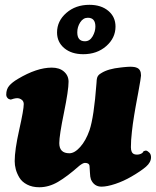

<svg xmlns="http://www.w3.org/2000/svg" viewBox="-20 -768 647 797"><path d="M351.1 -748Q399.9 -748 429.7 -722.9Q459.5 -697.8 459.5 -657.7Q459.5 -610.4 421.1 -576.7Q382.8 -543 325.7 -543Q276.9 -543 246.8 -568.1Q216.8 -593.3 216.8 -633.3Q216.8 -680.7 255.4 -714.4Q293.9 -748 351.1 -748ZM300.8 -633.8Q300.8 -596.7 332.5 -596.7Q352.5 -596.7 364.3 -616.9Q376 -637.2 376 -657.7Q376 -694.3 344.7 -694.3Q325.2 -694.3 313 -675.3Q300.8 -656.2 300.8 -633.8ZM143.1 9.3Q113.8 9.3 92.3 -2Q70.8 -13.2 60.3 -31Q49.8 -48.8 45.4 -65.7Q41 -82.5 41 -99.1Q41 -145.5 59.8 -229.2Q78.6 -313 78.6 -335.9Q78.6 -345.7 72.3 -352.1Q67.4 -356.9 59.6 -359.4Q48.3 -362.8 27.8 -355.5Q23.4 -353.5 15.6 -357.4Q5.9 -364.3 5.9 -375Q5.9 -397.5 18.1 -411.9Q30.3 -426.3 54.2 -440.4Q132.8 -487.3 194.8 -487.3Q226.6 -487.3 245.1 -471.2Q264.6 -454.6 264.6 -428.7Q264.6 -393.6 245.4 -299.6Q226.1 -205.6 226.1 -173.8Q226.1 -131.8 268.1 -131.8Q289.6 -131.8 313 -158Q336.4 -184.1 351.6 -227.5Q370.1 -282.7 380.4 -421.4Q380.4 -423.3 380.9 -428Q381.3 -432.6 381.3 -434.6Q381.3 -436.5 382.1 -440.4Q382.8 -444.3 383.5 -446.3Q384.3 -448.2 385.7 -451.2Q387.2 -454.1 389.2 -456.1Q391.1 -458 394 -460.4Q397 -462.9 400.9 -464.8Q428.7 -482.4 481 -487.8Q483.9 -488.3 491.5 -489Q499 -489.7 502.4 -490Q505.9 -490.2 512.5 -490.7Q519 -491.2 522.7 -491Q526.4 -490.7 531.5 -490.5Q536.6 -490.2 540.5 -489.3Q544.4 -488.3 547.9 -486.8Q565.4 -480 565.4 -454.6Q565.4 -446.8 553.7 -382.8Q552.7 -378.4 548.3 -354Q543.9 -329.6 542.2 -320.6Q540.5 -311.5 536.9 -289.3Q533.2 -267.1 531.5 -253.9Q529.8 -240.7 527.6 -221.9Q525.4 -203.1 524.4 -187.3Q523.4 -171.4 523.4 -156.7Q523.4 -132.8 537.6 -127.9Q548.3 -124.5 560.3 -127.9Q572.3 -131.3 576.2 -140.6Q585 -143.1 585.9 -143.1Q593.8 -141.1 600.3 -134Q606.9 -127 606.9 -115.2Q606.9 -94.2 586.2 -76.2Q565.4 -58.1 525.9 -35.2Q493.2 -16.1 458.7 -4.6Q424.3 6.8 401.4 6.8Q370.6 6.8 357.4 -23.4Q354 -32.7 353.3 -52Q352.5 -71.3 351.6 -80.1Q349.6 -91.8 332.5 -91.8Q324.7 -91.8 309.6 -80.1Q258.8 -35.2 220.7 -12.9Q182.6 9.3 143.1 9.3Z"/></svg>

Font: Cooper* ExtraBold
Style: Italic
Weight: 800
Italic angle: -7°
Designer: Owen Earl
Foundry: indestructible type*
Version: Version 0.001